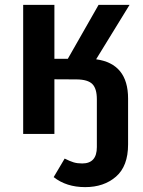

<svg xmlns="http://www.w3.org/2000/svg" viewBox="-20 -549 588 787"><path d="M329 218Q252 218 200 177L245 101Q267 112 282 116.5Q297 121 317 121Q377 121 377 54V-142Q377 -186 358.5 -204.5Q340 -223 294.5 -223.5Q249 -224 203 -224V0H75V-529H203V-308H258L384 -529H511L374 -306Q505 -288 505 -145V43Q505 132 455.5 175Q406 218 329 218Z"/></svg>

Font: Trujillo Medium
Style: Regular
Weight: 500
Designer: Fira Sans original fonts by bBox Type GmbH, Carrois Corporate GbR, & Edenspiekermann AG / Changes by Cristiano Sobral
Foundry: Fira Sans original fonts by bBox Type GmbH, Carrois Corporate GbR, & Edenspiekermann AG / Changes by Cristiano Sobral
Version: Version 4.301;October 17, 2021;FontCreator 14.0.0.2814 64-bi